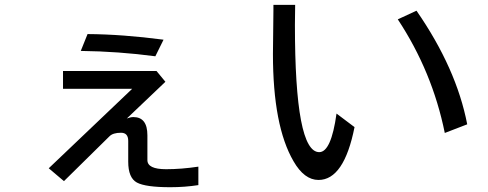

<svg xmlns="http://www.w3.org/2000/svg" viewBox="-20 -740 2040 802"><path d="M183.6 -37.1 532.2 -369.1H243.2V-443.4H633.8L670.9 -398.4L509.8 -245.1Q525.4 -251 537.1 -251Q595.7 -251 595.7 -174.8V-71.3Q595.7 -33.2 673.8 -33.2Q737.3 -33.2 808.6 -43.9V33.2Q752 42 691.4 42Q587.9 42 551.8 22.5Q515.6 2.9 515.6 -64.5V-151.4Q515.6 -185.5 485.4 -185.5Q452.1 -185.5 437.5 -170.9L247.1 16.6ZM345.7 -597.7Q492.2 -596.7 663.1 -574.2L628.9 -504.9Q474.6 -525.4 317.4 -527.3Z M1122.1 -719.7H1212.9Q1211.9 -663.1 1211.9 -636.7Q1211.9 -104.5 1313.5 -104.5Q1363.3 -104.5 1385.7 -265.6L1460.9 -209Q1417 11.7 1310.5 11.7Q1251 11.7 1206.1 -66.4Q1120.1 -213.9 1120.1 -514.6L1122.1 -696.3ZM1641.6 -659.2 1719.7 -695.3Q1886.7 -454.1 1931.6 -220.7L1837.9 -184.6Q1786.1 -440.4 1641.6 -659.2Z"/></svg>

Font: MotoyaLCedar
Style: W3 mono
Weight: 400
Version: Version 1.01